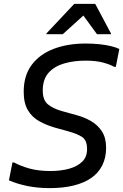

<svg xmlns="http://www.w3.org/2000/svg" viewBox="-20 -956 634 988"><path d="M44 -120H52Q85 -102 131 -89Q177 -76 240 -76Q292 -76 334.5 -87.5Q377 -99 402.5 -123.5Q428 -148 428 -188Q428 -235 402 -251.5Q376 -268 332 -280L260 -300Q219 -312 182.5 -332Q146 -352 124 -388Q102 -424 102 -484Q102 -567 143 -622Q184 -677 256 -704.5Q328 -732 420 -732Q458 -732 491.5 -728.5Q525 -725 551.5 -718.5Q578 -712 594 -704L576 -612H568Q547 -624 510.5 -634Q474 -644 420 -644Q360 -644 310 -629.5Q260 -615 230 -581.5Q200 -548 200 -490Q200 -441 226.5 -419Q253 -397 300 -384L372 -364Q414 -353 449 -332.5Q484 -312 505 -279Q526 -246 526 -196Q526 -144 506 -104.5Q486 -65 448.5 -39.5Q411 -14 357.5 -1Q304 12 236 12Q173 12 120 1Q67 -10 26 -28ZM219 -780V-784L362 -936H470L551 -784V-780H479L409 -876L303 -780Z"/></svg>

Font: Kufam
Style: Italic
Weight: 400
Italic angle: -11°
Designer: Artur Schmal
Foundry: Original Type
Version: Version 1.301; ttfautohint (v1.8.3)